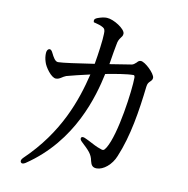

<svg xmlns="http://www.w3.org/2000/svg" viewBox="-85 -828 919 939"><g transform="rotate(10 375.0 -359.0)"><path d="M310 -722C310 -716 311 -713 313 -713C315 -713 318 -712 321 -711C334 -708 347 -704 359 -697C368 -692 371 -684 370 -666C370 -638 360 -565 351 -514C272 -502 195 -491 173 -491C158 -491 148 -510 137 -532C132 -543 125 -548 119 -546C113 -544 108 -538 107 -526C106 -511 108 -496 113 -481C119 -458 153 -410 176 -410C187 -410 194 -414 202 -419C208 -423 216 -428 224 -431C246 -437 298 -450 339 -459C307 -326 249 -156 86 0C77 9 75 17 79 23C83 29 91 29 102 22C323 -126 386 -361 410 -474C457 -483 514 -493 548 -493C551 -493 554 -489 554 -481C554 -420 524 -194 479 -121C468 -104 465 -103 446 -111C435 -114 411 -126 385 -140L370 -147C359 -153 350 -152 348 -147C345 -141 348 -134 357 -126C392 -93 410 -77 416 -43C421 -22 429 -12 449 -12C482 -12 522 -44 540 -90C585 -197 605 -325 619 -448C621 -464 626 -469 632 -475C638 -481 644 -486 644 -496C644 -517 592 -567 571 -567C562 -567 557 -562 552 -556C545 -550 538 -543 529 -542L422 -525C426 -547 429 -567 432 -586C435 -601 437 -615 439 -624C442 -645 448 -653 453 -660C459 -668 464 -673 464 -684C464 -707 405 -745 371 -746C358 -747 340 -742 326 -737C315 -733 310 -728 310 -722Z"/></g></svg>

Font: 寒蝉锦书宋 CompactLight
Style: Bold
Weight: 400
Width: 4
Designer: 寒蝉锦书宋{Warren} 思源宋体{Ryoko NISHIZUKA 西塚涼子 (kana & ideographs); Frank Grießhammer (Latin, Greek & Cyrillic); Wenlong ZHANG 
Foundry: Adobe & ChillType
Version: Version 2.000;Glyphs 3.1.1 (3135)